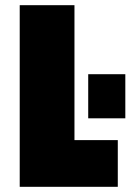

<svg xmlns="http://www.w3.org/2000/svg" viewBox="-20 -720 503 740"><path d="M56 0H434V-180H267V-700H56ZM320 -264H463V-434H320Z"/></svg>

Font: Finlandica Black
Style: Regular
Weight: 900
Designer: Niklas Ekholm, Juho Hiilivirta, Jaakko Suomalainen
Foundry: Helsinki Type Studio
Version: Version 2.000;Glyphs 3.2 (3202)